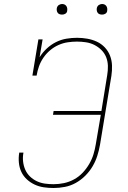

<svg xmlns="http://www.w3.org/2000/svg" viewBox="-20 -932 640 960"><path d="M248 8Q223 8 199 4.5Q175 1 153.5 -9Q132 -19 114.5 -35Q97 -51 87 -72Q77 -93 74.5 -118Q72 -143 76 -167Q76 -168 76 -168.5Q76 -169 76 -169H97Q97 -169 97 -168.5Q97 -168 97 -167Q93 -146 95.5 -124Q98 -102 106.5 -83Q115 -64 130 -49.5Q145 -35 164 -26Q183 -17 204.5 -14Q226 -11 248 -11Q274 -11 300 -16.5Q326 -22 350 -35Q374 -48 393 -68Q412 -88 426 -112Q440 -136 447.5 -161Q455 -186 459 -211L484 -358H245L248 -377H487L516 -556Q520 -579 519.5 -602Q519 -625 511 -645.5Q503 -666 487.5 -681.5Q472 -697 452.5 -707Q433 -717 410.5 -720.5Q388 -724 365 -724Q342 -724 318.5 -720.5Q295 -717 272.5 -707Q250 -697 230.5 -680.5Q211 -664 197 -643.5Q183 -623 175 -600.5Q167 -578 163 -554H142L172 -735H193L178 -646Q193 -670 214 -689.5Q235 -709 260 -721.5Q285 -734 312 -738.5Q339 -743 365 -743Q391 -743 416.5 -738.5Q442 -734 464.5 -723.5Q487 -713 504 -695Q521 -677 530 -654Q539 -631 540 -605Q541 -579 537 -553L480 -208Q475 -180 466.5 -153Q458 -126 443 -100.5Q428 -75 406.5 -53.5Q385 -32 359 -17.5Q333 -3 304.5 2.5Q276 8 248 8ZM490 -859Q484 -859 478 -861Q472 -863 468.5 -868Q465 -873 464 -879Q463 -885 464 -891Q465 -896 467.5 -900Q470 -904 473.5 -906.5Q477 -909 481.5 -910.5Q486 -912 490 -912Q497 -912 502.5 -909.5Q508 -907 511.5 -902Q515 -897 516 -891Q517 -885 516 -879Q516 -874 513.5 -870Q511 -866 507 -863.5Q503 -861 499 -860Q495 -859 490 -859ZM290 -859Q284 -859 278 -861Q272 -863 268.5 -868Q265 -873 264 -879Q263 -885 264 -891Q265 -896 267.5 -900Q270 -904 273.5 -906.5Q277 -909 281.5 -910.5Q286 -912 290 -912Q297 -912 302.5 -909.5Q308 -907 311.5 -902Q315 -897 316 -891Q317 -885 316 -879Q316 -874 313.5 -870Q311 -866 307 -863.5Q303 -861 299 -860Q295 -859 290 -859Z"/></svg>

Font: Iosevka Slab ThExObl
Style: Regular
Weight: 100
Width: 7
Italic angle: -9°
Monospace: yes
Designer: Belleve Invis
Foundry: Belleve Invis
Version: Version 11.1.1; ttfautohint (v1.8.3)